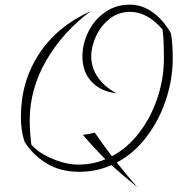

<svg xmlns="http://www.w3.org/2000/svg" viewBox="-20 -730 776 827"><path d="M483 -30Q523 21 572 77Q492 11 460 -19Q396 10 322 10Q240 10 181 -26Q122 -62 86 -119Q70 -166 70 -227Q70 -378 148 -497.5Q226 -617 371 -682Q251 -593 179.5 -470Q108 -347 108 -211Q108 -163 115 -107Q145 -72 205 -46.5Q265 -21 317 -21Q379 -21 434 -44Q385 -93 337 -149Q369 -153 388 -159Q437 -89 462 -57Q530 -93 580.5 -159.5Q631 -226 658.5 -309.5Q686 -393 686 -478Q686 -562 680 -603Q615 -679 540 -679Q491 -679 453 -649.5Q415 -620 394 -575Q373 -530 373 -487Q373 -438 402 -396.5Q431 -355 482 -328Q414 -336 374.5 -378Q335 -420 335 -487Q335 -541 360.5 -593Q386 -645 432.5 -677.5Q479 -710 540 -710Q591 -710 636.5 -678Q682 -646 716 -587Q724 -545 724 -478Q724 -389 695 -301Q666 -213 611.5 -141Q557 -69 483 -30Z"/></svg>

Font: Srisakdi
Style: Regular
Weight: 400
Designer: Cadson Demak Co.,Ltd.
Foundry: Cadson Demak Co.,Ltd.
Version: Version 1.000